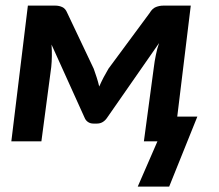

<svg xmlns="http://www.w3.org/2000/svg" viewBox="-20 -505 781 686"><path d="M542.5 0H494.1L529.8 -265.6Q530.8 -274.9 532.7 -286.1Q534.7 -297.4 536.9 -308.6Q539.1 -319.8 542 -330.8Q544.9 -341.8 548.3 -351.1L362.8 -84.5Q356.4 -74.7 347.2 -69.1Q337.9 -63.5 326.7 -63.5H313.5Q302.7 -63.5 294.4 -69.1Q286.1 -74.7 282.2 -84.5L164.1 -345.7Q165.5 -327.1 165.3 -305.2Q165 -283.2 163.1 -265.6L127.9 0H20.5L79.6 -484.9H178.2Q190.9 -484.9 202.4 -479.7Q213.9 -474.6 220.2 -459L314.9 -259.3Q320.3 -244.6 325.4 -228.5Q330.6 -212.4 334.5 -195.8Q341.8 -212.4 350.3 -228.8Q358.9 -245.1 367.7 -259.8L514.6 -458.5Q524.4 -475.1 537.4 -480Q550.3 -484.9 563 -484.9H661.6L613.3 -88.4H685.1L584.5 161.6H472.2Z"/></svg>

Font: Carlito
Style: Bold Italic
Weight: 700
Italic angle: -7°
Designer: Lukasz Dziedzic
Foundry: tyPoland Lukasz Dziedzic
Version: Version 1.104